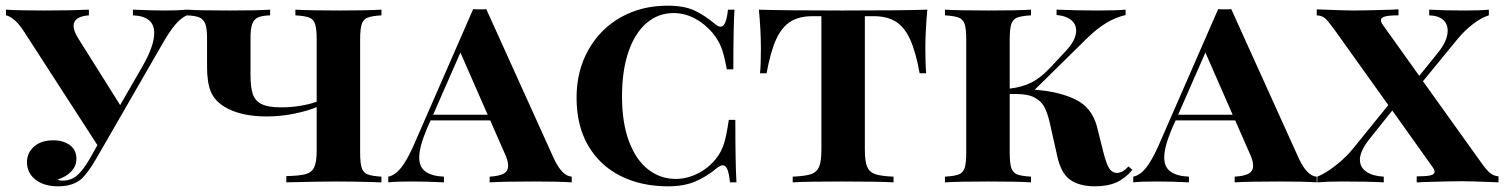

<svg xmlns="http://www.w3.org/2000/svg" viewBox="-20 -642 5296 676"><path d="M638 -608V-588Q617 -579 596 -554Q575 -529 548 -481L374 -179L318 -82Q291 -36 269 -14Q238 14 185 14Q135 14 105 -9.5Q75 -33 75 -71Q75 -104 100 -126Q125 -148 167 -148Q203 -148 226 -131Q249 -114 249 -83Q249 -57 230.5 -38Q212 -19 183 -10Q188 -6 201 -6Q230 -6 251.5 -24.5Q273 -43 296 -83L323 -131L67 -527Q49 -556 31.5 -571Q14 -586 1 -588V-608Q46 -605 135 -605Q228 -605 293 -608V-588Q239 -584 239 -551Q239 -533 256 -506L403 -272L482 -409Q523 -481 523 -526Q523 -585 448 -588V-608Q516 -605 561 -605Q605 -605 638 -608Z M1248 -502V-106Q1248 -68 1253.5 -51Q1259 -34 1274.5 -28Q1290 -22 1323 -20V0Q1304 0 1294 -1Q1222 -3 1165 -3Q1111 -3 988 0V-22Q1035 -23 1056.5 -29Q1078 -35 1086.5 -53.5Q1095 -72 1095 -112V-265Q1065 -252 1017 -242Q969 -232 919 -232Q825 -232 769 -267Q735 -288 722 -320Q709 -352 709 -407V-507Q709 -541 703 -557.5Q697 -574 682 -580.5Q667 -587 636 -588V-608Q684 -605 789 -605Q886 -605 931 -608V-588Q902 -587 888 -580.5Q874 -574 868 -557.5Q862 -541 862 -507V-379Q862 -335 870 -311Q878 -287 901 -275.5Q924 -264 970 -264Q1004 -264 1037.5 -269.5Q1071 -275 1095 -284V-502Q1095 -540 1089.5 -557Q1084 -574 1069 -580Q1054 -586 1020 -588V-608Q1071 -605 1175 -605Q1272 -605 1323 -608V-588Q1290 -586 1274.5 -580Q1259 -574 1253.5 -557Q1248 -540 1248 -502Z M1993 -20V0Q1945 -3 1862 -3Q1755 -3 1704 0V-20Q1737 -22 1753 -30.5Q1769 -39 1769 -59Q1769 -77 1756 -104L1706 -218H1496L1484 -191Q1456 -125 1456 -88Q1456 -54 1478 -38Q1500 -22 1543 -20V0Q1486 -3 1428 -3Q1374 -3 1347 0V-20Q1371 -25 1391.5 -50.5Q1412 -76 1435 -127L1646 -610Q1654 -609 1669 -609Q1685 -609 1692 -610L1930 -84Q1959 -22 1993 -20ZM1697 -238 1601 -457 1505 -238Z M2498 -557Q2509 -548 2517 -548Q2537 -548 2543 -608H2566Q2562 -548 2562 -398H2539Q2529 -452 2519 -476.5Q2509 -501 2489 -526Q2461 -559 2425.5 -577.5Q2390 -596 2352 -596Q2297 -596 2256 -560.5Q2215 -525 2192.5 -459Q2170 -393 2170 -302Q2170 -210 2194.5 -144.5Q2219 -79 2262 -45.5Q2305 -12 2359 -12Q2398 -12 2435.5 -30.5Q2473 -49 2500 -82Q2520 -107 2529 -136Q2538 -165 2546 -220H2569Q2569 -63 2573 0H2550Q2547 -31 2541 -45.5Q2535 -60 2525 -60Q2517 -60 2505 -51Q2468 -20 2428 -3Q2388 14 2332 14Q2237 14 2164 -23Q2091 -60 2050.5 -130Q2010 -200 2010 -298Q2010 -393 2052 -467Q2094 -541 2166.5 -581.5Q2239 -622 2330 -622Q2388 -622 2424 -605.5Q2460 -589 2498 -557Z M3238 -472Q3238 -416 3241 -384H3218Q3204 -460 3184.5 -503Q3165 -546 3134.5 -565.5Q3104 -585 3056 -585H3025V-116Q3025 -74 3033 -55Q3041 -36 3061 -29Q3081 -22 3126 -20V0Q3072 -3 2946 -3Q2819 -3 2771 0V-20Q2816 -22 2836 -29Q2856 -36 2864 -55Q2872 -74 2872 -116V-585H2841Q2793 -585 2762.5 -565.5Q2732 -546 2712.5 -503Q2693 -460 2679 -384H2656Q2659 -416 2659 -472Q2659 -532 2652 -608Q2739 -605 2946 -605Q3157 -605 3245 -608Q3238 -532 3238 -472Z M3967 -44Q3942 -14 3911 0Q3880 14 3835 14Q3781 14 3748 -9Q3715 -32 3702 -94L3676 -210Q3668 -244 3657.5 -264.5Q3647 -285 3623.5 -298Q3600 -311 3559 -311H3535V-106Q3535 -68 3540.5 -51Q3546 -34 3561 -28Q3576 -22 3610 -20V0Q3559 -3 3462 -3Q3357 -3 3307 0V-20Q3341 -22 3356 -28Q3371 -34 3376.5 -51Q3382 -68 3382 -106V-502Q3382 -540 3376.5 -557Q3371 -574 3355.5 -580Q3340 -586 3307 -588V-608Q3356 -605 3462 -605Q3559 -605 3610 -608V-588Q3576 -586 3561 -580Q3546 -574 3540.5 -557Q3535 -540 3535 -502V-330Q3578 -335 3610.5 -351Q3643 -367 3678 -404L3734 -464Q3769 -502 3769 -534Q3769 -558 3750 -572.5Q3731 -587 3700 -589V-608Q3772 -605 3846 -605Q3907 -605 3943 -608V-589Q3908 -581 3875.5 -561.5Q3843 -542 3807 -507L3623 -326Q3708 -320 3766 -292Q3824 -264 3842 -197L3865 -105Q3876 -62 3886.5 -47.5Q3897 -33 3913 -33Q3925 -34 3934 -39.5Q3943 -45 3953 -56Z M4616 -20V0Q4568 -3 4485 -3Q4378 -3 4327 0V-20Q4360 -22 4376 -30.5Q4392 -39 4392 -59Q4392 -77 4379 -104L4329 -218H4119L4107 -191Q4079 -125 4079 -88Q4079 -54 4101 -38Q4123 -22 4166 -20V0Q4109 -3 4051 -3Q3997 -3 3970 0V-20Q3994 -25 4014.5 -50.5Q4035 -76 4058 -127L4269 -610Q4277 -609 4292 -609Q4308 -609 4315 -610L4553 -84Q4582 -22 4616 -20ZM4320 -238 4224 -457 4128 -238Z M5256 -21V0Q5160 -4 5127 -4Q5095 -4 4990 -1Q4982 0 4968 0V-21Q5001 -21 5016 -24.5Q5031 -28 5031 -37Q5031 -44 5023 -55L4882 -253L4802 -153Q4768 -110 4768 -80Q4768 -53 4790.5 -37.5Q4813 -22 4852 -20V0Q4795 -3 4703 -3Q4654 -3 4618 0V-20Q4648 -32 4684 -60.5Q4720 -89 4744 -119L4868 -272L4678 -538Q4657 -567 4646 -577Q4635 -587 4616 -588V-609Q4716 -605 4745 -605Q4784 -605 4883 -608Q4891 -609 4904 -609V-588Q4871 -588 4856.5 -584Q4842 -580 4842 -571Q4842 -564 4849 -554L4977 -375L5040 -453Q5077 -497 5077 -534Q5077 -558 5060.5 -572.5Q5044 -587 5012 -588V-608Q5069 -605 5137 -605Q5194 -605 5222 -608V-588Q5196 -580 5167 -558Q5138 -536 5113 -506L4990 -356L5194 -71Q5214 -43 5226 -33Q5238 -23 5256 -21Z"/></svg>

Font: Playfair Display SC
Style: Bold
Weight: 700
Designer: Claus Eggers Sørensen
Foundry: Claus Eggers Sørensen
Version: Version 1.200; ttfautohint (v1.6)